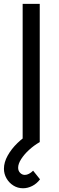

<svg xmlns="http://www.w3.org/2000/svg" viewBox="-38 -740 306 1000"><path d="M82 240.5Q54 240.5 31.5 226.2Q9 212 -4.2 188.8Q-17.5 165.5 -17.5 139Q-17.5 105.5 1.8 70.8Q21 36 53.2 4.8Q85.5 -26.5 125 -49.5L169 0Q138.5 17.5 113 41Q87.5 64.5 72 89Q56.5 113.5 56.5 133.5Q56.5 150 67 160.5Q77.5 171 91.5 171Q102 171 113.2 165Q124.5 159 134.5 149L170.5 194Q153.5 216.5 130 228.5Q106.5 240.5 82 240.5ZM80 0V-720H169V0Z"/></svg>

Font: Manrope ExtraLight Medium
Style: Regular
Weight: 500
Version: Version 4.504